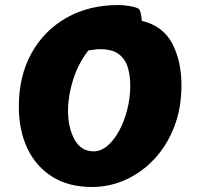

<svg xmlns="http://www.w3.org/2000/svg" viewBox="-20 -720 798 765"><path d="M346 25Q253 25 188 -16Q123 -57 89 -129Q55 -201 55 -295Q55 -417 105.5 -508Q156 -599 245.5 -649.5Q335 -700 452 -700Q472 -700 496 -696Q520 -692 533 -685Q538 -679 541 -666.5Q544 -654 545 -637Q629 -617 666 -547Q703 -477 703 -380Q703 -289 674 -214.5Q645 -140 595 -86.5Q545 -33 481 -4Q417 25 346 25ZM353 -117Q382 -117 408 -139Q434 -161 454.5 -198.5Q475 -236 487 -283Q499 -330 499 -380Q499 -419 489 -452Q479 -485 453 -504.5Q427 -524 379 -524Q368 -524 356.5 -522.5Q345 -521 332 -519Q291 -466 271 -401.5Q251 -337 251 -280Q251 -211 277 -164Q303 -117 353 -117Z"/></svg>

Font: Lemon
Style: Regular
Weight: 400
Designer: Eduardo Rodriguez Tunni
Foundry: Eduardo Rodriguez Tunni
Version: Version 1.003; ttfautohint (v1.8.4.7-5d5b);gftools[0.9.24]